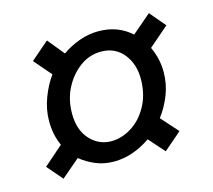

<svg xmlns="http://www.w3.org/2000/svg" viewBox="-72 -559 681 613"><g transform="rotate(-15 268.0 -253.0)"><path d="M296 -459Q360 -459 404 -419L467 -473L511 -421L445 -364Q454 -345 459 -324Q464 -303 464 -280Q464 -240 450 -204.5Q436 -169 414 -140L464 -84L405 -33L359 -85Q332 -66 301 -55Q270 -44 238 -44Q205 -44 177.5 -55.5Q150 -67 128 -85L67 -33L23 -84L87 -140Q70 -177 70 -222Q70 -260 84 -297.5Q98 -335 119 -364L70 -421L130 -473L175 -418Q202 -437 233 -448Q264 -459 296 -459ZM287 -394Q249 -394 217.5 -371Q186 -348 166.5 -310.5Q147 -273 147 -226Q147 -172 176 -140.5Q205 -109 246 -109Q280 -109 312.5 -129Q345 -149 366 -186.5Q387 -224 388 -274Q389 -325 361.5 -359.5Q334 -394 287 -394Z"/></g></svg>

Font: Rosario Medium
Style: Italic
Weight: 500
Italic angle: -8.05°
Version: Version 1.201